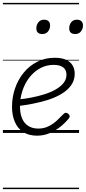

<svg xmlns="http://www.w3.org/2000/svg" viewBox="-20 -918 593 1326"><path d="M236 19Q178 19 139.5 -6.5Q101 -32 82 -77Q63 -122 63 -180Q63 -247 84 -308Q105 -369 144 -416.5Q183 -464 237.5 -491.5Q292 -519 358 -519Q407 -519 437.5 -504.5Q468 -490 482 -465Q496 -440 496 -409Q496 -364 471.5 -329.5Q447 -295 405.5 -270Q364 -245 312 -228.5Q260 -212 205.5 -201.5Q151 -191 101 -185L106 -231Q149 -235 195.5 -244Q242 -253 285.5 -266.5Q329 -280 363.5 -299.5Q398 -319 418.5 -344.5Q439 -370 439 -402Q439 -436 416 -453Q393 -470 351 -470Q300 -470 257 -446.5Q214 -423 183 -383Q152 -343 135 -291.5Q118 -240 118 -184Q118 -133 133 -99Q148 -65 176.5 -47.5Q205 -30 244 -30Q284 -30 316.5 -46.5Q349 -63 374.5 -87Q400 -111 419 -131Q428 -140 436 -139Q444 -138 452 -132Q459 -125 461 -117Q463 -109 455 -100Q431 -70 397.5 -43Q364 -16 323 1.5Q282 19 236 19ZM272 -683Q253 -683 242 -692.5Q231 -702 231 -722Q231 -746 245 -764Q259 -782 285 -782Q304 -782 315 -772Q326 -762 326 -742Q326 -719 312 -701Q298 -683 272 -683ZM499 -683Q480 -683 469 -692.5Q458 -702 458 -722Q458 -746 471.5 -764Q485 -782 512 -782Q530 -782 541.5 -772Q553 -762 553 -742Q553 -719 539 -701Q525 -683 499 -683ZM0 378H526V388H0ZM0 -20H526V0H0ZM0 -505H526V-500H0ZM0 -898H526V-888H0Z"/></svg>

Font: Playwrite DE SAS Guides
Style: Regular
Weight: 400
Designer: Veronika Burian, José Scaglione
Foundry: TypeTogether
Version: Version 1.003